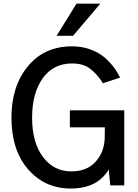

<svg xmlns="http://www.w3.org/2000/svg" viewBox="-20 -1035 772 1072"><path d="M43.9 -378.9Q43.9 -553.7 135.7 -665Q227.5 -776.4 382.8 -776.4Q438.5 -776.4 486.8 -758.3Q535.2 -740.2 566.9 -711.4Q598.6 -682.6 618.2 -655.8Q637.7 -628.9 650.4 -601.6L554.7 -570.3Q523.4 -620.1 484.4 -650.4Q445.3 -680.7 382.8 -680.7Q277.3 -680.7 218.3 -597.7Q159.2 -514.6 159.2 -378.9Q159.2 -239.3 219.7 -158.7Q280.3 -78.1 377.9 -78.1Q463.9 -78.1 512.2 -130.4Q560.5 -182.6 564.5 -258.8Q565.4 -275.4 565.4 -324.2H370.1V-418.9H673.8V0H595.7L586.9 -88.9Q524.4 17.6 375 17.6Q230.5 17.6 137.2 -89.4Q43.9 -196.3 43.9 -378.9ZM295.9 -835 407.2 -1014.6H540L387.7 -835Z"/></svg>

Font: Gothic A1 SemiBold
Style: Regular
Weight: 600
Version: Version 2.50